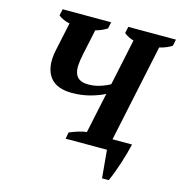

<svg xmlns="http://www.w3.org/2000/svg" viewBox="-123 -809 1016 1082"><g transform="rotate(15 385.0 -268.5)"><path d="M314 0 321 -38Q347 -49 372 -57Q397 -65 420 -67L470 -303Q438 -286 388 -272Q338 -258 278 -258Q238 -258 205.5 -270Q173 -282 153 -307.5Q133 -333 126.5 -373Q120 -413 132 -469L167 -633Q149 -636 131 -644Q113 -652 101 -662L109 -700H392L384 -662Q372 -654 354.5 -646Q337 -638 317 -633L286 -487Q278 -450 276 -420.5Q274 -391 281.5 -370.5Q289 -350 307.5 -339Q326 -328 358 -328Q391 -328 422.5 -337.5Q454 -347 483 -363L540 -633Q506 -643 484 -662L492 -700H770L762 -662Q748 -653 729 -645Q710 -637 690 -633L570 -65H684Q678 -39 669.5 -8.5Q661 22 651 52.5Q641 83 630 112Q619 141 609 163H570L555 0Z"/></g></svg>

Font: PT Serif
Style: Bold Italic
Weight: 700
Italic angle: -12°
Designer: A.Korolkova, O.Umpeleva, V.Yefimov
Foundry: ParaType Ltd
Version: Version 1.000W OFL